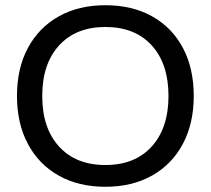

<svg xmlns="http://www.w3.org/2000/svg" viewBox="-20 -705 807 735"><path d="M383.3 10Q280.8 10 204.6 -32.9Q128.3 -75.8 86.7 -154.2Q45 -232.5 45 -337.5Q45 -443.3 86.7 -521.2Q128.3 -599.2 204.6 -642.1Q280.8 -685 383.3 -685Q486.7 -685 562.9 -642.1Q639.2 -599.2 680.4 -521.2Q721.7 -443.3 721.7 -337.5Q721.7 -232.5 680 -154.2Q638.3 -75.8 562.1 -32.9Q485.8 10 383.3 10ZM383.3 -73.3Q496.7 -73.3 560.8 -144.2Q625 -215 625 -337.5Q625 -460.8 560.8 -531.2Q496.7 -601.7 383.3 -601.7Q270.8 -601.7 206.3 -531.2Q141.7 -460.8 141.7 -337.5Q141.7 -214.2 206.3 -143.8Q270.8 -73.3 383.3 -73.3Z"/></svg>

Font: Funnel Display
Style: Regular
Weight: 400
Designer: NORD ID, Kristian Moeller
Foundry: Dicotype
Version: Version 1.000